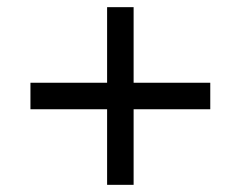

<svg xmlns="http://www.w3.org/2000/svg" viewBox="-20 -516 672 536"><path d="M279 0V-211H65V-285H279V-496H353V-285H567V-211H353V0Z"/></svg>

Font: Atkinson Hyperlegible Mono ExtraLight
Style: Regular
Weight: 400
Monospace: yes
Version: Version 2.001